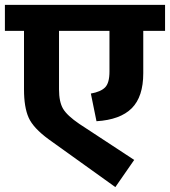

<svg xmlns="http://www.w3.org/2000/svg" viewBox="-40 -713 694 784"><path d="M634 -693V-587H545V-414Q545 -318 498 -271Q451 -224 354 -218L331 -331Q371 -338 389 -356Q407 -374 407 -421V-587H201V-348Q201 -297 217.5 -269Q234 -241 284 -207L508 -60L431 51L159 -144Q96 -190 77 -232.5Q58 -275 58 -348V-587H-20V-693Z"/></svg>

Font: FiraGO
Style: Bold
Weight: 700
Designer: bBox Type
Foundry: bBox Type GmbH
Version: Version 1.001;PS 001.001;hotconv 1.0.88;makeotf.lib2.5.64775